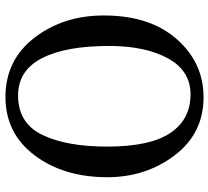

<svg xmlns="http://www.w3.org/2000/svg" viewBox="-52 -734 798 735"><g transform="rotate(-90 347.5 -367.0)"><path d="M342.3 12.7Q203.6 12.7 119.9 -97.9Q36.1 -208.5 36.1 -355.5Q36.1 -522.9 120.1 -634.3Q204.1 -745.6 343.3 -745.6Q484.4 -745.6 569.8 -635Q655.3 -524.4 655.3 -369.1Q655.3 -192.9 564.9 -90.1Q474.6 12.7 342.3 12.7ZM353 -37.1Q443.8 -37.1 491.2 -123.8Q538.6 -210.4 538.6 -349.1Q538.6 -514.6 491.7 -606Q444.8 -697.3 349.1 -697.3Q242.7 -697.3 198 -604.2Q153.3 -511.2 153.3 -356.4Q153.3 -192.4 205.3 -114.7Q257.3 -37.1 353 -37.1Z"/></g></svg>

Font: Munson
Style: Regular
Weight: 400
Designer: Paul James MIller
Foundry: High-Logic / Made with FontCreator
Version: Version 2.10;May 5, 2019;FontCreator 11.5.0.2430 64-bit